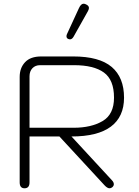

<svg xmlns="http://www.w3.org/2000/svg" viewBox="-20 -1004 749 1034"><path d="M86 -590Q86 -638 115 -669Q144 -700 202 -700H374Q515 -700 581.5 -643.5Q648 -587 648 -478Q648 -375 577 -322Q506 -269 365 -269L582 -34Q593 -23 593 -12Q593 -3 585 4Q578 10 570 10Q558 10 543 -6L300 -269H139V-22Q139 10 112 10Q86 10 86 -22ZM377 -316Q471 -316 532.5 -352Q594 -388 594 -478Q594 -574 539.5 -613.5Q485 -653 379 -653H196Q170 -653 154.5 -636.5Q139 -620 139 -593V-316ZM338 -809Q338 -815 341 -821L405 -960Q416 -984 430 -984Q437 -984 444 -980Q459 -973 459 -961Q459 -954 453 -943L376 -806Q368 -792 356 -792L348 -794Q338 -798 338 -809Z"/></svg>

Font: Kodchasan ExtraLight
Style: Regular
Weight: 275
Version: Version 1.000; ttfautohint (v1.6)